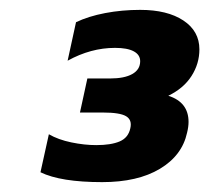

<svg xmlns="http://www.w3.org/2000/svg" viewBox="-20 -729 424 389"><path d="M62 -380 79 -457Q98 -446 124.5 -440.5Q151 -435 175 -435Q205 -435 222.5 -442.5Q240 -450 244 -469Q248 -486 235.5 -493.5Q223 -501 189 -501H142L157 -570H203Q232 -570 248 -579Q264 -588 264 -605Q264 -618 251 -625Q238 -632 213 -632Q164 -632 117 -606L134 -684Q159 -696 193 -702.5Q227 -709 264 -709Q319 -709 351.5 -687.5Q384 -666 384 -629Q384 -600 368 -575Q352 -550 321 -535Q362 -522 362 -482Q362 -472 359 -460Q349 -414 304 -387Q259 -360 187 -360Q103 -360 62 -380Z"/></svg>

Font: Prompt SemiBold
Style: Italic
Weight: 600
Italic angle: -12°
Designer: Katatrad Team
Foundry: CadsonDemak
Version: Version 1.001